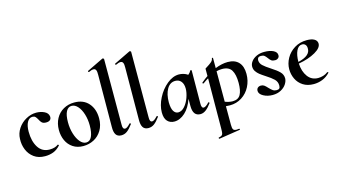

<svg xmlns="http://www.w3.org/2000/svg" viewBox="-103 -1116 3171 1782"><g transform="rotate(-15 1482.0 -225.0)"><path d="M27 -202Q28 -255 58 -300.5Q88 -346 136 -372.5Q184 -399 234 -399Q277 -399 312 -382Q347 -365 351 -332Q353 -311 340.5 -299Q328 -287 302 -287Q275 -287 262 -299Q249 -311 239 -332Q229 -351 219 -361Q209 -371 191 -371Q159 -371 140.5 -337Q122 -303 122 -246Q122 -154 159.5 -95Q197 -36 269 -36Q321 -36 351 -60H352Q355 -60 358.5 -56.5Q362 -53 360 -50Q329 -15 292 -1Q255 13 212 13Q149 13 106.5 -18Q64 -49 44 -98.5Q24 -148 27 -202Z M397 -188Q397 -250 423 -298Q449 -346 495.5 -372.5Q542 -399 600 -399Q688 -399 737 -343Q786 -287 786 -198Q786 -131 757 -83Q728 -35 681 -10.5Q634 14 580 14Q522 14 480.5 -13.5Q439 -41 418 -87Q397 -133 397 -188ZM685 -156Q685 -214 669.5 -264.5Q654 -315 627 -345Q600 -375 568 -375Q535 -375 516 -340Q497 -305 497 -236Q497 -176 513 -124.5Q529 -73 555.5 -42Q582 -11 613 -11Q649 -11 667 -49.5Q685 -88 685 -156Z M879 -89 882 -589Q883 -621 876 -635.5Q869 -650 852 -650Q834 -650 808 -637H806Q801 -637 799.5 -642.5Q798 -648 802 -649L959 -725H961Q965 -725 969 -722Q973 -719 973 -717L972 -89Q970 -42 995 -42Q1005 -42 1017.5 -51Q1030 -60 1046 -77Q1048 -79 1050 -79Q1053 -79 1055.5 -75.5Q1058 -72 1057 -69Q1027 -28 1002 -9.5Q977 9 946 9Q910 9 894 -15.5Q878 -40 879 -89Z M1139 -89 1142 -589Q1143 -621 1136 -635.5Q1129 -650 1112 -650Q1094 -650 1068 -637H1066Q1061 -637 1059.5 -642.5Q1058 -648 1062 -649L1219 -725H1221Q1225 -725 1229 -722Q1233 -719 1233 -717L1232 -89Q1230 -42 1255 -42Q1265 -42 1277.5 -51Q1290 -60 1306 -77Q1308 -79 1310 -79Q1313 -79 1315.5 -75.5Q1318 -72 1317 -69Q1287 -28 1262 -9.5Q1237 9 1206 9Q1170 9 1154 -15.5Q1138 -40 1139 -89Z M1805 -78Q1808 -78 1811 -74.5Q1814 -71 1813 -69Q1785 -30 1759 -10.5Q1733 9 1706 9Q1670 9 1652 -15Q1634 -39 1634 -89V-157Q1607 -77 1558 -32Q1509 13 1454 13Q1413 13 1387.5 -14.5Q1362 -42 1362 -99Q1362 -165 1398 -235.5Q1434 -306 1490.5 -352.5Q1547 -399 1606 -399Q1627 -399 1649.5 -392.5Q1672 -386 1690 -373Q1709 -388 1718 -407Q1720 -409 1722 -409Q1725 -409 1728.5 -407Q1732 -405 1731 -404L1729 -89Q1728 -66 1733.5 -54Q1739 -42 1750 -42Q1760 -42 1774 -51.5Q1788 -61 1802 -77Q1803 -78 1805 -78ZM1634 -256Q1634 -300 1613.5 -325Q1593 -350 1558 -350Q1507 -350 1478 -300.5Q1449 -251 1449 -172Q1450 -113 1467 -86.5Q1484 -60 1511 -60Q1544 -60 1572.5 -92Q1601 -124 1617.5 -170.5Q1634 -217 1634 -256Z M1952 -1V178Q1952 211 1960 223Q1968 235 1991 235Q1997 235 2015 233Q2020 232 2021.5 237.5Q2023 243 2018 244L1817 275Q1813 276 1811 270Q1809 264 1813 263Q1833 259 1842 252.5Q1851 246 1853.5 231.5Q1856 217 1856 185L1859 -294Q1838 -282 1808 -260Q1807 -259 1804 -259Q1800 -259 1797.5 -263Q1795 -267 1799 -270Q1833 -299 1859 -316V-386Q1859 -388 1876 -398Q1904 -415 1921.5 -430Q1939 -445 1941 -464Q1941 -468 1946 -468Q1952 -468 1952 -462V-367Q2017 -393 2073 -393Q2141 -393 2177.5 -354Q2214 -315 2214 -242Q2214 -176 2185.5 -120.5Q2157 -65 2105.5 -32Q2054 1 1990 1Q1980 1 1952 -1ZM1952 -337V-44Q1992 -29 2025 -29Q2079 -29 2100.5 -67.5Q2122 -106 2122 -180Q2122 -260 2096.5 -302Q2071 -344 2006 -344Q1977 -344 1952 -337Z M2272 -61Q2272 -81 2284 -91.5Q2296 -102 2315 -102Q2333 -102 2346 -92.5Q2359 -83 2376 -64Q2396 -43 2410.5 -33Q2425 -23 2446 -23Q2465 -23 2472.5 -31.5Q2480 -40 2480 -59Q2480 -95 2455 -119.5Q2430 -144 2381 -175Q2347 -197 2328 -212Q2309 -227 2295.5 -247Q2282 -267 2282 -293Q2282 -318 2300 -342Q2318 -366 2350.5 -381Q2383 -396 2425 -396Q2478 -396 2511 -379.5Q2544 -363 2545 -336Q2547 -317 2534.5 -306Q2522 -295 2505 -295Q2481 -295 2468.5 -304Q2456 -313 2443 -332Q2430 -350 2418.5 -359Q2407 -368 2385 -368Q2367 -368 2359 -359Q2351 -350 2351 -337Q2351 -306 2375 -283.5Q2399 -261 2446 -231Q2498 -198 2524 -171.5Q2550 -145 2550 -108Q2549 -81 2531 -53.5Q2513 -26 2479 -7.5Q2445 11 2399 11Q2350 11 2311.5 -10Q2273 -31 2272 -61Z M2944 -63Q2947 -63 2950 -60Q2953 -57 2951 -55Q2919 -20 2878 -4Q2837 12 2794 12Q2734 12 2692 -15Q2650 -42 2629 -86Q2608 -130 2608 -180Q2608 -234 2636 -284.5Q2664 -335 2715.5 -367Q2767 -399 2834 -399Q2879 -399 2904.5 -385Q2930 -371 2933 -345Q2937 -301 2871 -263Q2805 -225 2708 -208Q2712 -131 2748.5 -81.5Q2785 -32 2848 -32Q2872 -32 2897 -39.5Q2922 -47 2942 -63ZM2708 -224Q2829 -252 2825 -324Q2825 -346 2813.5 -359Q2802 -372 2782 -372Q2747 -372 2727.5 -330.5Q2708 -289 2708 -224Z"/></g></svg>

Font: Cormorant Upright
Style: Bold
Weight: 700
Designer: Christian Thalmann (Catharsis Fonts)
Foundry: Catharsis Fonts
Version: Version 3.302